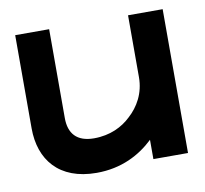

<svg xmlns="http://www.w3.org/2000/svg" viewBox="-58 -494 606 568"><g transform="rotate(-10 245.0 -210.5)"><path d="M189 11C264 11 320 -19 361 -58V0H465V-432H361V-246C361 -198 339 -160 310 -134C285 -110 248 -91 199 -91C147 -91 124 -119 124 -165V-432H22V-152C22 -58 76 11 189 11Z"/></g></svg>

Font: Charger Pro
Style: BlkExt
Weight: 900
Designer: Jasper
Foundry: Cannot Into Space Fonts
Version: Version 1.09